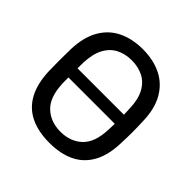

<svg xmlns="http://www.w3.org/2000/svg" viewBox="-184 -872 1044 1044"><g transform="rotate(45 338.5 -350.0)"><path d="M110.2 -315Q100 -315 93.6 -321.4Q87.2 -327.8 87.2 -337.9V-362.1Q87.2 -372.2 93.6 -378.6Q100 -385 110.2 -385H565.8Q576 -385 582.4 -378.6Q588.7 -372.2 588.7 -362.1V-337.9Q588.7 -327.8 582.4 -321.4Q576 -315 565.8 -315ZM338.5 10Q252.7 10 191.8 -19.6Q130.9 -49.2 97.7 -110.5Q64.6 -171.8 61.4 -264.9Q60.4 -309.1 60.4 -349.4Q60.4 -389.7 61.4 -434.4Q64.6 -526.4 99.3 -587.8Q133.9 -649.3 195.3 -679.6Q256.7 -710 338.5 -710Q420.2 -710 481.7 -679.6Q543.1 -649.3 578.2 -587.8Q613.4 -526.4 615.6 -434.4Q617.6 -389.7 617.6 -349.4Q617.6 -309.1 615.6 -264.9Q613.2 -171.8 579.7 -110.5Q546.1 -49.2 485.2 -19.6Q424.3 10 338.5 10ZM338.5 -75.3Q414.6 -75.3 463.4 -121.2Q512.3 -167.1 515.7 -270.1Q517.7 -314.7 517.7 -350.2Q517.7 -385.7 515.7 -429.9Q513.9 -498.6 490.6 -541.8Q467.3 -584.9 428.1 -604.8Q388.9 -624.7 338.5 -624.7Q289.1 -624.7 249.8 -604.8Q210.6 -584.9 187.2 -541.8Q163.9 -498.6 161.3 -429.9Q160.3 -385.7 160.3 -350.2Q160.3 -314.7 161.3 -270.1Q164.9 -167.1 214.1 -121.2Q263.2 -75.3 338.5 -75.3Z"/></g></svg>

Font: Rubik Light
Style: Regular
Weight: 300
Designer: Hubert and Fischer
Foundry: Hubert and Fischer
Version: Version 2.300;gftools[0.9.30]